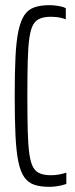

<svg xmlns="http://www.w3.org/2000/svg" viewBox="-20 -716 292 744"><path d="M172 8Q137 8 113 0Q89 -8 74 -29.5Q59 -51 51 -90Q43 -129 40 -191Q37 -253 37 -344Q37 -434 40 -495.5Q43 -557 51.5 -596.5Q60 -636 74.5 -657.5Q89 -679 113 -687.5Q137 -696 172 -696Q183 -696 195 -694.5Q207 -693 218 -690.5Q229 -688 235 -684V-641Q228 -644 218 -646.5Q208 -649 197.5 -650Q187 -651 178 -651Q153 -651 136 -644.5Q119 -638 109 -621Q99 -604 94 -570Q89 -536 87.5 -481Q86 -426 86 -344Q86 -262 87.5 -207Q89 -152 94 -118Q99 -84 109 -67Q119 -50 136 -43.5Q153 -37 178 -37Q193 -37 209.5 -40Q226 -43 237 -47V-3Q228 0 217 2.5Q206 5 194 6.5Q182 8 172 8Z"/></svg>

Font: Saira UltraCondensed Light
Style: Regular
Weight: 300
Width: 1
Designer: Hector Gatti with collaboration of the Omnibus-Type team
Foundry: Omnibus-Type
Version: Version 1.101